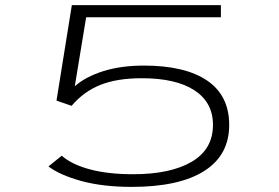

<svg xmlns="http://www.w3.org/2000/svg" viewBox="-20 -720 1090 751"><path d="M495.5 11Q382 11 298.2 -12Q214.5 -35 169.5 -69L221.5 -111Q260.5 -76.5 331.8 -57.5Q403 -38.5 500.5 -38.5Q646.5 -38.5 729.8 -87.2Q813 -136 813 -231.5Q813 -319.5 740.5 -366.8Q668 -414 535 -414Q438 -414 372.8 -388Q307.5 -362 260 -306L201 -326.5L261 -700H844V-652.5H317L272.5 -382.5Q314 -419.5 383.5 -441.5Q453 -463.5 542.5 -463.5Q703.5 -463.5 790 -405Q876.5 -346.5 876.5 -231Q876.5 -113 778.5 -51Q680.5 11 495.5 11Z"/></svg>

Font: League Mono Extended UltraLight
Style: Regular
Weight: 200
Width: 9
Designer: Tyler Finck
Foundry: The League of Moveable Type / Tyler Finck
Version: Version 2.210